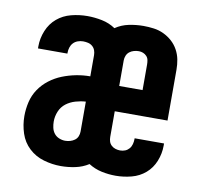

<svg xmlns="http://www.w3.org/2000/svg" viewBox="-66 -609 732 688"><g transform="rotate(10 300.0 -265.0)"><path d="M197 8Q166 8 135 -1Q104 -10 81 -31.5Q58 -53 48 -83.5Q38 -114 38 -146Q38 -172 44 -197.5Q50 -223 64.5 -244.5Q79 -266 100 -282Q121 -298 145 -307.5Q169 -317 194.5 -322Q220 -327 246 -327V-404Q246 -413 243 -421.5Q240 -430 233 -436Q226 -442 217 -444Q208 -446 199 -446Q189 -446 179.5 -442.5Q170 -439 163.5 -432Q157 -425 154 -415.5Q151 -406 151 -396Q151 -395 151 -394.5Q151 -394 151 -393H44Q44 -395 44 -397Q44 -399 44 -401Q44 -430 55.5 -458Q67 -486 89 -504.5Q111 -523 140 -530.5Q169 -538 199 -538Q225 -538 252 -532.5Q279 -527 301 -512Q323 -527 349.5 -532.5Q376 -538 403 -538Q421 -538 440 -535.5Q459 -533 476 -525Q493 -517 507 -504.5Q521 -492 530 -475.5Q539 -459 542.5 -441Q546 -423 546 -404V-219H354V-126Q354 -117 356.5 -109Q359 -101 365.5 -95Q372 -89 380.5 -86.5Q389 -84 397 -84Q407 -84 415.5 -87.5Q424 -91 430 -98Q436 -105 438.5 -114.5Q441 -124 441 -133Q441 -134 441 -134.5Q441 -135 441 -136H548Q548 -134 548 -132Q548 -130 548 -128Q548 -99 537 -71.5Q526 -44 504.5 -25.5Q483 -7 454.5 0.5Q426 8 397 8Q371 8 345.5 2.5Q320 -3 298 -17Q276 -3 250 2.5Q224 8 197 8ZM439 -311V-404Q439 -412 437.5 -420Q436 -428 430.5 -434Q425 -440 417.5 -443Q410 -446 402 -446Q393 -446 384 -443.5Q375 -441 368 -435.5Q361 -430 357.5 -421.5Q354 -413 354 -404V-311ZM197 -84Q206 -84 215 -86.5Q224 -89 231.5 -94.5Q239 -100 242.5 -108.5Q246 -117 246 -126V-235Q228 -234 209 -228.5Q190 -223 175 -211.5Q160 -200 152.5 -182Q145 -164 145 -145Q145 -134 147.5 -122.5Q150 -111 157 -102Q164 -93 175 -88.5Q186 -84 197 -84Z"/></g></svg>

Font: Iosevka Curly Slab SmBdEx
Style: Regular
Weight: 600
Width: 7
Monospace: yes
Designer: Belleve Invis
Foundry: Belleve Invis
Version: Version 11.1.0; ttfautohint (v1.8.3)